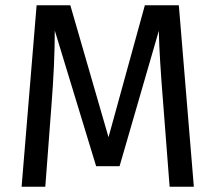

<svg xmlns="http://www.w3.org/2000/svg" viewBox="-20 -709 818 729"><path d="M716 0H624L600 -311Q585 -494 583 -592L434 -78H345L188 -593Q188 -468 175 -304L152 0H62L119 -689H247L392 -188L530 -689H659Z"/></svg>

Font: Wolseley Sans
Style: Regular
Weight: 400
Designer: Carrois Corporate & Edenspiekermann AG
Foundry: Carrois Corporate GbR & Edenspiekermann AG
Version: Version 4.202